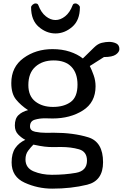

<svg xmlns="http://www.w3.org/2000/svg" viewBox="-20 -871 727 1137"><path d="M46.9 0ZM207 -840.3Q223.6 -796.4 251.5 -774.4Q279.3 -752.4 308.6 -752.4Q337.9 -752.4 365.7 -774.4Q393.6 -796.4 410.2 -840.3Q412.1 -846.2 416.7 -848.4Q421.4 -850.6 426.3 -850.6Q435.5 -850.6 444.3 -843Q453.1 -835.4 453.1 -827.6Q453.1 -751 407.7 -711.9Q362.3 -672.9 308.6 -672.9Q254.9 -672.9 209.5 -711.9Q164.1 -751 164.1 -827.6Q164.1 -835.4 172.9 -843Q181.6 -850.6 190.9 -850.6Q195.8 -850.6 200.4 -848.4Q205.1 -846.2 207 -840.3ZM46.9 -378.9Q46.9 -474.6 119.6 -527.3Q192.4 -580.1 291 -580.1Q347.2 -580.1 392.8 -565.2Q438.5 -550.3 470.7 -524.9L537.1 -589.8Q559.1 -611.8 582.8 -617.4Q606.4 -623 626 -623Q649.4 -623 668.2 -613.8Q687 -604.5 687 -580.1Q687 -563 666.3 -548.1Q645.5 -533.2 596.2 -533.2H595.7L511.7 -480Q523.9 -456.1 534.9 -424.8Q545.9 -393.6 545.9 -359.9Q545.9 -264.6 470.9 -217Q396 -169.4 291 -169.4Q281.7 -169.4 269.8 -169.9Q257.8 -170.4 245.6 -170.4Q213.9 -170.4 185.8 -162.1Q157.7 -153.8 157.7 -122.1Q157.7 -97.2 188 -90.8Q218.3 -84.5 252 -84.5Q264.2 -84.5 275.9 -84.7Q287.6 -85 296.9 -85Q415 -85 502.7 -57.9Q590.3 -30.8 590.3 89.8Q590.3 199.7 496.1 222.9Q401.9 246.1 289.1 246.1Q203.6 246.1 126.2 210.9Q48.8 175.8 48.8 90.8Q48.8 37.1 70.3 5.9Q91.8 -25.4 129.9 -43Q108.4 -53.7 88.1 -74.2Q67.9 -94.7 67.9 -127.9Q67.9 -168.9 89.6 -189.5Q111.3 -210 146 -218.8Q102.5 -247.6 74.7 -282Q46.9 -316.4 46.9 -378.9ZM177.7 -14.6Q162.6 0.5 146.7 21.5Q130.9 42.5 130.9 73.2Q130.9 123.5 179.2 143.8Q227.5 164.1 287.1 164.1Q363.8 164.1 429.4 152.6Q495.1 141.1 495.1 80.1Q495.1 26.4 447.3 12.9Q399.4 -0.5 341.8 -0.5Q326.7 -0.5 314.2 -0.2Q301.8 0 291 0Q268.6 0 244.4 -2.7Q220.2 -5.4 177.7 -14.6ZM297.9 -513.2Q231 -513.2 189.5 -475.8Q147.9 -438.5 147.9 -367.2Q147.9 -302.2 189.2 -270Q230.5 -237.8 293.9 -237.8Q358.4 -237.8 398.7 -267.1Q439 -296.4 439 -369.6Q439 -438 402.8 -475.6Q366.7 -513.2 297.9 -513.2Z"/></svg>

Font: Cutive
Style: Regular
Weight: 400
Designer: Vernon Adams
Version: Version 1.002